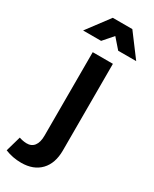

<svg xmlns="http://www.w3.org/2000/svg" viewBox="-302 -815 859 1071"><g transform="rotate(30 127.5 -279.0)"><path d="M13 90Q46 91 63.5 68.5Q81 46 81 3V-535H211V23Q211 106 166.5 152.5Q122 199 43 199Q-12 199 -61 179L-33 81Q-10 89 13 90ZM316 -613H200L145 -676L90 -613H-26L82 -757H208Z"/></g></svg>

Font: Gontserrat Medium
Style: Regular
Weight: 500
Designer: Julieta Ulanovsky
Foundry: Julieta Ulanovsky
Version: Version 6.001